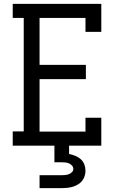

<svg xmlns="http://www.w3.org/2000/svg" viewBox="-20 -755 640 995"><path d="M46 0V-74H103V-662H46V-735H505V-590H423V-662H185V-419H425V-345H185V-73H423V-145H505V0ZM185 220V153H300Q309 153 318.5 152Q328 151 337 147.5Q346 144 353 137Q360 130 360 121Q360 111 353.5 103.5Q347 96 338 92Q329 88 319.5 87Q310 86 300 86H262V0H338V43Q354 46 370 52.5Q386 59 398.5 70Q411 81 417 97Q423 113 423 130Q423 144 418.5 158Q414 172 405 183Q396 194 383 201.5Q370 209 356.5 213Q343 217 328.5 218.5Q314 220 300 220Z"/></svg>

Font: Iosevka Plex Etoile
Style: Regular
Weight: 400
Designer: Belleve Invis
Foundry: Belleve Invis
Version: Version 25.1.1; ttfautohint (v1.8.4)